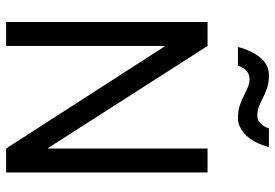

<svg xmlns="http://www.w3.org/2000/svg" viewBox="-156 -745 901 629"><g transform="rotate(90 294.5 -430.5)"><path d="M545 0H466.5L132 -519.5H130.5V0H52V-660H130.5L465 -137.5H466.5V-660H545ZM366.5 -759.5Q341.5 -759.5 322.5 -766.5Q303.5 -773.5 288 -781.5Q275.5 -788 263.8 -792.8Q252 -797.5 239 -797.5Q208.5 -797.5 195 -759.5H134Q139 -780.5 150.2 -804Q161.5 -827.5 180.2 -844.2Q199 -861 227 -861Q251.5 -861 269.8 -854.5Q288 -848 303.5 -840Q316.5 -833 329.8 -828Q343 -823 358.5 -823Q371 -823 379 -829Q394.5 -840.5 400.5 -861H461.5Q442.5 -786 391.5 -764Q380 -759.5 366.5 -759.5Z"/></g></svg>

Font: Lucymar Sans
Style: Regular
Weight: 400
Foundry: The League of Moveable Type (original font) / Main changes by Cristiano Sobral with portions from Mirco Monsees
Version: Version 2.001;August 30, 2020;FontCreator 13.0.0.2681 64-bit